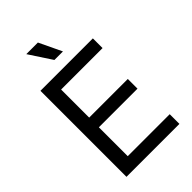

<svg xmlns="http://www.w3.org/2000/svg" viewBox="-273 -1045 1148 1148"><g transform="rotate(-45 300.5 -471.0)"><path d="M87.9 0V-727.5H531.2V-645.5H180.7V-408.2H507.3V-326.2H180.7V-82H535.6V0ZM277.3 -798.8 183.1 -942.4H281.2L349.6 -798.8Z"/></g></svg>

Font: Adwaita Sans
Style: Regular
Weight: 400
Designer: Rasmus Andersson
Foundry: rsms
Version: Version 4.001;git-9221beed3